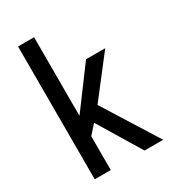

<svg xmlns="http://www.w3.org/2000/svg" viewBox="-176 -801 791 890"><g transform="rotate(-30 220.0 -355.5)"><path d="M330.6 -1 192.9 -228.5 150.4 -180.7V-2V0H148.4H66.4H64.5V-2V-710.9H150.4V-290L307.1 -501L307.6 -502H308.6H406.7H410.6L408.2 -499L248 -292L429.2 -2.9L431.2 0H427.7H332H331.1Z"/></g></svg>

Font: MAUL Condensed
Style: Condensed Regular
Weight: 400
Designer: MAUL
Version: Version 1.0; 2020; ttfautohint (v1.8.3)